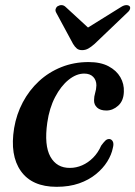

<svg xmlns="http://www.w3.org/2000/svg" viewBox="-20 -710 522 741"><path d="M305 -426Q274.5 -426 244.8 -402Q215 -378 192.8 -335.5Q170.5 -293 162.5 -237Q150 -149 174.5 -105.2Q199 -61.5 250 -62Q274 -62 297 -72Q320 -82 339.2 -101.2Q358.5 -120.5 370.5 -148Q380 -161 386.5 -167.2Q393 -173.5 401.5 -173.5Q410.5 -173 415.2 -164.2Q420 -155.5 415.5 -139Q410.5 -113 394 -86.5Q377.5 -60 350.2 -37.8Q323 -15.5 285 -2.2Q247 11 198.5 11Q103.5 11 60.5 -49.8Q17.5 -110.5 34.5 -215.5Q43.5 -269 68 -315.2Q92.5 -361.5 130.2 -396.5Q168 -431.5 216.8 -451Q265.5 -470.5 322 -470.5Q368.5 -470.5 399 -454.2Q429.5 -438 444.5 -412Q459.5 -386 458 -355.5Q457 -321 436.2 -302.2Q415.5 -283.5 390.5 -283.5Q367 -283.5 354.8 -294.8Q342.5 -306 343 -323.5Q343 -337.5 347.2 -351.2Q351.5 -365 352 -380.5Q352 -400.5 339.8 -413.2Q327.5 -426 305 -426ZM340 -585 233 -683.5Q226 -690 218 -690.2Q210 -690.5 202.5 -686Q197 -682.5 194.8 -675.5Q192.5 -668.5 197.5 -660L262 -540.5Q269 -529 276.5 -522.8Q284 -516.5 297 -516.5Q310 -516.5 321 -522.8Q332 -529 345 -540.5L470 -660Q480 -668.5 481.8 -675.5Q483.5 -682.5 480 -686Q475.5 -690.5 467 -690.2Q458.5 -690 448 -683.5L289.5 -585Z"/></svg>

Font: Fraunces Medium
Style: Italic
Weight: 500
Italic angle: -16°
Version: Version 1.000;[b76b70a41]